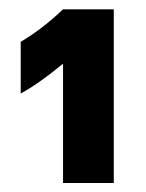

<svg xmlns="http://www.w3.org/2000/svg" viewBox="-20 -829 321 421"><path d="M118.2 -808.6H229.5V-427.7H118.2V-688.5H117.2Q63 -644 25.4 -624V-737.3Q73.2 -765.6 118.2 -808.6Z"/></svg>

Font: Wanted Sans Black
Style: Regular
Weight: 900
Designer: Original Design by Kil Hyung-jin and Kang Hanbin, Wanted Lab, Inc; Hangeul from Source Han Sans by Jang Soo-young and Ka
Foundry: Wanted Lab, Inc.
Version: Version 1.003